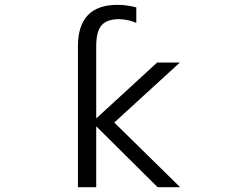

<svg xmlns="http://www.w3.org/2000/svg" viewBox="-20 -780 1040 800"><path d="M636.7 0 382.8 -252H380.9V0H304.7V-586.9Q304.7 -759.8 469.7 -759.8Q508.8 -759.8 547.9 -749V-684.6Q514.6 -699.2 476.6 -700.2Q425.8 -700.2 403.3 -674.8Q380.9 -649.4 380.9 -586.9V-288.1H382.8L634.8 -519.5H729.5L456.1 -269.5L730.5 0Z"/></svg>

Font: Gen Shin Gothic Monospace Normal
Style: Regular
Weight: 350
Designer: [Source Han Sans]
Ryoko NISHIZUKA  (kana & ideographs); Paul D. Hunt (Latin, Greek & Cyrillic); Wenlong ZHANG  (bopomofo
Version: Version 1.002.20150607